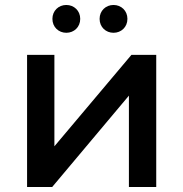

<svg xmlns="http://www.w3.org/2000/svg" viewBox="-20 -753 738 773"><path d="M190 0 499 -368V0H609V-532H509L199 -164V-532H89V0ZM437 -621C468 -621 493 -644 493 -677C493 -710 468 -733 437 -733C406 -733 381 -710 381 -677C381 -644 406 -621 437 -621ZM247 -621C278 -621 303 -644 303 -677C303 -710 278 -733 247 -733C216 -733 191 -710 191 -677C191 -644 216 -621 247 -621Z"/></svg>

Font: Montserrat-Alt1 SemBd
Style: Regular
Weight: 600
Designer: Differentunic
Foundry: Differentunic
Version: Version 7.222